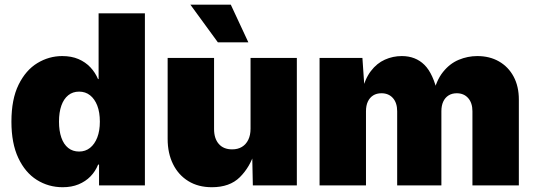

<svg xmlns="http://www.w3.org/2000/svg" viewBox="-20 -784 2262 812"><path d="M245.1 7.8Q185.1 7.8 135.7 -23.2Q86.4 -54.2 57.4 -116Q28.3 -177.7 28.3 -269.5Q28.3 -364.3 58.6 -425.8Q88.9 -487.3 137.9 -517.1Q187 -546.9 243.2 -546.9Q282.2 -546.9 311.8 -534.2Q341.3 -521.5 362.1 -499.5Q382.8 -477.5 394.5 -449.7H397V-727.5H592.8V0H398.9V-87.9H395Q383.3 -59.1 362.5 -37.8Q341.8 -16.6 312.3 -4.4Q282.7 7.8 245.1 7.8ZM314.5 -143.1Q341.3 -143.1 360.8 -158.7Q380.4 -174.3 391.4 -202.6Q402.3 -231 402.3 -269.5Q402.3 -309.1 391.4 -337.4Q380.4 -365.7 360.8 -381.1Q341.3 -396.5 314.5 -396.5Q287.6 -396.5 268.6 -381.1Q249.5 -365.7 239.5 -337.4Q229.5 -309.1 229.5 -269.5Q229.5 -230.5 239.5 -201.9Q249.5 -173.3 268.6 -158.2Q287.6 -143.1 314.5 -143.1Z M876 7.8Q818.4 7.8 776.4 -18.1Q734.4 -43.9 711.7 -90.1Q689 -136.2 689 -196.3V-539.1H885.3V-238.3Q885.3 -198.2 905.3 -175.3Q925.3 -152.3 961.9 -152.3Q985.8 -152.3 1003.2 -162.8Q1020.5 -173.3 1030 -192.9Q1039.6 -212.4 1039.6 -239.7V-539.1H1235.4V0H1049.3L1046.4 -140.1H1056.6Q1037.1 -77.1 994.4 -34.7Q951.7 7.8 876 7.8ZM901.4 -605 785.2 -764.2H956.1L1030.3 -605Z M1331.5 0V-539.1H1512.7L1522.5 -396.5H1510.3Q1523.4 -450.7 1548.6 -483.6Q1573.7 -516.6 1607.7 -531.7Q1641.6 -546.9 1679.2 -546.9Q1737.3 -546.9 1774.9 -509.8Q1812.5 -472.7 1832 -384.8H1812Q1824.7 -443.4 1853.3 -479.2Q1881.8 -515.1 1919.9 -531Q1958 -546.9 1998.5 -546.9Q2050.8 -546.9 2090.3 -524.2Q2129.9 -501.5 2152.1 -460.2Q2174.3 -418.9 2174.3 -362.8V0H1978V-313.5Q1978 -348.6 1960 -369.1Q1941.9 -389.6 1911.6 -389.6Q1891.6 -389.6 1877 -380.4Q1862.3 -371.1 1854.5 -354.2Q1846.7 -337.4 1846.7 -313.5V0H1659.7V-313.5Q1659.7 -349.1 1641.6 -369.4Q1623.5 -389.6 1593.3 -389.6Q1572.8 -389.6 1558.1 -380.4Q1543.5 -371.1 1535.6 -354.2Q1527.8 -337.4 1527.8 -313.5V0Z"/></svg>

Font: Inter 18pt Black
Style: Regular
Weight: 900
Designer: Rasmus Andersson
Foundry: rsms
Version: Version 4.001;git-66647c0bb